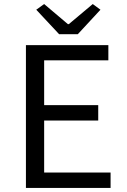

<svg xmlns="http://www.w3.org/2000/svg" viewBox="-20 -928 628 948"><path d="M198 -908 159 -880 272 -759H364L476 -880L438 -908L320 -809H315ZM515 -705H108V0H526V-76H198V-333H465V-409H198V-630H515Z"/></svg>

Font: Spoqa Han Sans Neo
Style: Regular
Weight: 400
Designer: [Spoqa Han Sans Neo] Dong-huui Kim ___ Younghwa Kang ___ Yujin Lee ___ [Noto Sans] Ryoko NISHIZUKA ____ (kana & ideograp
Foundry: Spoqa (http://www.spoqa-han-sans.com)
Version: Version 1.100;hotconv 1.0.109;makeotfexe 2.5.65596